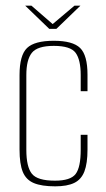

<svg xmlns="http://www.w3.org/2000/svg" viewBox="-20 -649 373 678"><path d="M175 9Q127 9 99.5 -2.5Q72 -14 60.5 -42Q49 -70 49 -121V-384Q49 -454 75.5 -479.5Q102 -505 170 -505Q237 -505 263 -479.5Q289 -454 289 -385V-327H265V-384Q265 -438 247 -462.5Q229 -487 170 -487Q112 -487 92.5 -462.5Q73 -438 73 -384V-120Q73 -60 92.5 -35.5Q112 -11 174 -11Q229 -11 247 -34.5Q265 -58 265 -120V-173H289V-121Q289 -72 278 -43.5Q267 -15 242 -3Q217 9 175 9ZM154 -547 69 -629H91L166 -564L243 -629H264L179 -547Z"/></svg>

Font: Alumni Sans SC Thin
Style: Regular
Weight: 100
Designer: Robert E. Leuschke
Foundry: Robert E. Leuschke
Version: Version 1.018